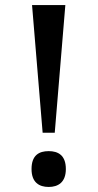

<svg xmlns="http://www.w3.org/2000/svg" viewBox="-20 -734 387 761"><path d="M149 -208H197L239 -714H107ZM173 7C210 7 241 -11 241 -64C241 -119 210 -135 173 -135C135 -135 105 -119 105 -64C105 -11 135 7 173 7Z"/></svg>

Font: Noto Serif Thai Medium
Style: Regular
Weight: 500
Designer: Monotype Design Team
Foundry: Monotype Imaging Inc.
Version: Version 1.901;PS 001.901;hotconv 1.0.88;makeotf.lib2.5.64775